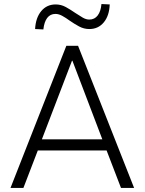

<svg xmlns="http://www.w3.org/2000/svg" viewBox="-20 -932 717 952"><path d="M32 0 309 -705H367L645 0H580L502 -203L534 -186H142L174 -203L96 0ZM337 -631 183 -229 164 -241H512L492 -229L339 -631ZM195 -786 154 -788Q157 -844 184.5 -877Q212 -910 256 -910Q283 -910 306.5 -897Q330 -884 353 -868Q374 -854 390.5 -844.5Q407 -835 423 -835Q449 -835 464.5 -855.5Q480 -876 483 -912L524 -910Q522 -854 494.5 -821Q467 -788 423 -788Q396 -788 372 -801Q348 -814 325 -830Q306 -844 288.5 -853.5Q271 -863 255 -863Q229 -863 214 -843Q199 -823 195 -786Z"/></svg>

Font: Nunito Sans 10pt SemiCondensed Light
Style: Regular
Weight: 300
Width: 4
Designer: Vernon Adams
Foundry: Vernon Adams
Version: Version 3.101;gftools[0.9.27]